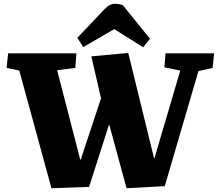

<svg xmlns="http://www.w3.org/2000/svg" viewBox="-20 -985 1152 1015"><path d="M794 -150H797L933 -612L849 -629L855 -703H1112L1104 -626L1029 -609L851 -1L649 10L557 -328L451 3L252 10L82 -612L15 -626L23 -703H384L378 -626L282 -614L404 -142H407L514 -465L463 -687L658 -705ZM773 -780 737 -735 584 -831 420 -736 389 -785 530 -934Q545 -950 559 -957.5Q573 -965 588 -965Q598 -965 609 -963Q620 -961 630 -957Z"/></svg>

Font: Literata 18pt ExtraBold
Style: Italic
Weight: 800
Italic angle: -2°
Designer: Latin by Veronika Burian and Jose Scaglione. Greek by Irene Vlachou. Cyrillic by Vera Evstafieva
Foundry: TypeTogether
Version: Version 3.103;gftools[0.9.29]